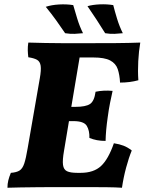

<svg xmlns="http://www.w3.org/2000/svg" viewBox="-20 -879 679 902"><path d="M15 3Q15 -15 19 -31.5Q23 -48 31 -67Q58 -69 72 -78Q86 -87 94 -111Q102 -135 110 -183L167 -511Q174 -550 171 -570Q168 -590 154 -598Q140 -606 113 -610Q111 -626 110.5 -642.5Q110 -659 113 -679Q147 -678 193.5 -677Q240 -676 285 -676Q330 -676 360 -676Q460 -676 523.5 -676.5Q587 -677 639 -679Q632 -639 629.5 -591.5Q627 -544 630 -502Q590 -491 544 -491Q542 -528 533 -554.5Q524 -581 497.5 -595Q471 -609 418 -609H354L315 -377H334Q383 -377 403 -390.5Q423 -404 429 -448Q448 -452 468 -453Q488 -454 509 -452Q503 -425 497 -395.5Q491 -366 486 -328Q477 -266 476 -217Q454 -217 435.5 -220.5Q417 -224 400 -231Q401 -266 387.5 -288Q374 -310 325 -310H304L281 -172Q273 -127 276 -104.5Q279 -82 295 -74.5Q311 -67 343 -67H359Q420 -67 454.5 -99Q489 -131 515 -206Q541 -202 560.5 -194.5Q580 -187 599 -172Q585 -138 572.5 -91.5Q560 -45 553 3Q523 1 480.5 0.5Q438 0 391.5 0Q345 0 302 0Q273 0 234.5 0Q196 0 155 0.5Q114 1 77 1.5Q40 2 15 3ZM474 -723Q454 -755 434 -786Q414 -817 391 -850Q415 -857 448.5 -858.5Q482 -860 512 -855Q519 -827 530 -791Q541 -755 557 -723Q539 -721 518.5 -720Q498 -719 474 -723ZM286 -723Q265 -754 243.5 -784Q222 -814 195 -847Q222 -856 257.5 -858Q293 -860 324 -855Q332 -827 343 -791Q354 -755 370 -723Q351 -721 331 -720Q311 -719 286 -723Z"/></svg>

Font: Vollkorn ExtraBold
Style: Italic
Weight: 800
Italic angle: -11°
Designer: Friedrich Althausen
Foundry: Friedrich Althausen
Version: Version 5.000; ttfautohint (v1.8.3)